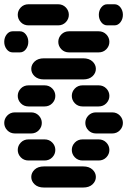

<svg xmlns="http://www.w3.org/2000/svg" viewBox="-44 -881 589 888"><path d="M159.2 -13.7H340.8Q368.2 -13.7 383.8 -28.3Q399.4 -43 399.4 -62.5Q399.4 -82 383.8 -96.7Q368.2 -111.3 340.8 -111.3H159.2Q131.8 -111.3 116.2 -96.7Q100.6 -82 100.6 -62.5Q100.6 -43 116.2 -28.3Q131.8 -13.7 159.2 -13.7ZM87.9 -138.7H162.1Q183.6 -138.7 197.8 -153.3Q211.9 -168 211.9 -187.5Q211.9 -207 197.8 -221.7Q183.6 -236.3 162.1 -236.3H87.9Q66.4 -236.3 52.2 -221.7Q38.1 -207 38.1 -187.5Q38.1 -168 52.2 -153.3Q66.4 -138.7 87.9 -138.7ZM337.9 -138.7H412.1Q433.6 -138.7 447.8 -153.3Q461.9 -168 461.9 -187.5Q461.9 -207 447.8 -221.7Q433.6 -236.3 412.1 -236.3H337.9Q316.4 -236.3 302.2 -221.7Q288.1 -207 288.1 -187.5Q288.1 -168 302.2 -153.3Q316.4 -138.7 337.9 -138.7ZM25.4 -263.7H99.6Q121.1 -263.7 135.3 -278.3Q149.4 -293 149.4 -312.5Q149.4 -332 135.3 -346.7Q121.1 -361.3 99.6 -361.3H25.4Q3.9 -361.3 -10.3 -346.7Q-24.4 -332 -24.4 -312.5Q-24.4 -293 -10.3 -278.3Q3.9 -263.7 25.4 -263.7ZM400.4 -263.7H474.6Q496.1 -263.7 510.3 -278.3Q524.4 -293 524.4 -312.5Q524.4 -332 510.3 -346.7Q496.1 -361.3 474.6 -361.3H400.4Q378.9 -361.3 364.7 -346.7Q350.6 -332 350.6 -312.5Q350.6 -293 364.7 -278.3Q378.9 -263.7 400.4 -263.7ZM87.9 -388.7H162.1Q183.6 -388.7 197.8 -403.3Q211.9 -418 211.9 -437.5Q211.9 -457 197.8 -471.7Q183.6 -486.3 162.1 -486.3H87.9Q66.4 -486.3 52.2 -471.7Q38.1 -457 38.1 -437.5Q38.1 -418 52.2 -403.3Q66.4 -388.7 87.9 -388.7ZM337.9 -388.7H412.1Q433.6 -388.7 447.8 -403.3Q461.9 -418 461.9 -437.5Q461.9 -457 447.8 -471.7Q433.6 -486.3 412.1 -486.3H337.9Q316.4 -486.3 302.2 -471.7Q288.1 -457 288.1 -437.5Q288.1 -418 302.2 -403.3Q316.4 -388.7 337.9 -388.7ZM159.2 -513.7H340.8Q368.2 -513.7 383.8 -528.3Q399.4 -543 399.4 -562.5Q399.4 -582 383.8 -596.7Q368.2 -611.3 340.8 -611.3H159.2Q131.8 -611.3 116.2 -596.7Q100.6 -582 100.6 -562.5Q100.6 -543 116.2 -528.3Q131.8 -513.7 159.2 -513.7ZM14.6 -638.7H47.9Q64.5 -638.7 75.7 -653.3Q86.9 -668 86.9 -687.5Q86.9 -707 75.7 -721.7Q64.5 -736.3 47.9 -736.3H14.6Q-2 -736.3 -13.2 -721.7Q-24.4 -707 -24.4 -687.5Q-24.4 -668 -13.2 -653.3Q-2 -638.7 14.6 -638.7ZM275.4 -638.7H412.1Q433.6 -638.7 447.8 -653.3Q461.9 -668 461.9 -687.5Q461.9 -707 447.8 -721.7Q433.6 -736.3 412.1 -736.3H275.4Q253.9 -736.3 239.7 -721.7Q225.6 -707 225.6 -687.5Q225.6 -668 239.7 -653.3Q253.9 -638.7 275.4 -638.7ZM87.9 -763.7H224.6Q246.1 -763.7 260.3 -778.3Q274.4 -793 274.4 -812.5Q274.4 -832 260.3 -846.7Q246.1 -861.3 224.6 -861.3H87.9Q66.4 -861.3 52.2 -846.7Q38.1 -832 38.1 -812.5Q38.1 -793 52.2 -778.3Q66.4 -763.7 87.9 -763.7ZM452.1 -763.7H485.4Q502 -763.7 513.2 -778.3Q524.4 -793 524.4 -812.5Q524.4 -832 513.2 -846.7Q502 -861.3 485.4 -861.3H452.1Q435.5 -861.3 424.3 -846.7Q413.1 -832 413.1 -812.5Q413.1 -793 424.3 -778.3Q435.5 -763.7 452.1 -763.7Z"/></svg>

Font: Workbench
Style: Regular
Weight: 400
Designer: Jens Kutilek
Foundry: Jens Kutilek
Version: Version 2.001